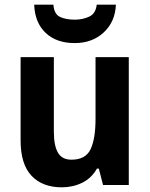

<svg xmlns="http://www.w3.org/2000/svg" viewBox="-20 -790 640 820"><path d="M530 -546V0H420L402 -70H394Q371 -29 331 -9.5Q291 10 244 10Q161 10 114.5 -39.5Q68 -89 68 -190V-546H210V-228Q210 -168 227.5 -138Q245 -108 285 -108Q346 -108 367 -153Q388 -198 388 -282V-546ZM475 -770Q472 -697 423 -651.5Q374 -606 299 -606Q221 -606 175 -649.5Q129 -693 126 -770H208Q211 -730 236 -718Q261 -706 300 -706Q333 -706 361 -719Q389 -732 393 -770Z"/></svg>

Font: Noto Sans Devanagari UI SemiCondensed
Style: Bold
Weight: 700
Width: 4
Designer: Jelle Bosma - Monotype Design Team
Foundry: Monotype Imaging Inc.
Version: Version 2.004; ttfautohint (v1.8.4.7-5d5b)